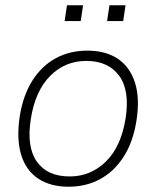

<svg xmlns="http://www.w3.org/2000/svg" viewBox="-20 -700 593 728"><path d="M240 8Q171 8 124.5 -23Q78 -54 60 -114Q42 -174 55 -260Q68 -340 103.5 -395.5Q139 -451 192 -479.5Q245 -508 311 -508Q381 -508 427 -477Q473 -446 492 -386Q511 -326 497 -240Q484 -160 448 -104.5Q412 -49 359 -20.5Q306 8 240 8ZM244 -31Q324 -31 381.5 -87.5Q439 -144 456 -250Q473 -356 432 -412.5Q391 -469 307 -469Q227 -469 170.5 -412.5Q114 -356 97 -250Q80 -144 119.5 -87.5Q159 -31 244 -31ZM386 -620 395 -680H456L447 -620ZM225 -620 234 -680H295L286 -620Z"/></svg>

Font: Mulish ExtraLight
Style: Italic
Weight: 200
Italic angle: -9°
Designer: Vernon Adams
Foundry: Vernon Adams
Version: Version 3.603